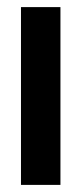

<svg xmlns="http://www.w3.org/2000/svg" viewBox="-20 -520 230 540"><path d="M39 0H150V-500H39Z"/></svg>

Font: Advent Pro
Style: Regular
Weight: 400
Designer: VivaRado, Andreas Kalpakidis
Foundry: VivaRado, Andreas Kalpakidis
Version: Version 3.000